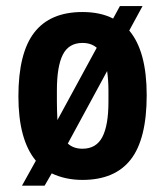

<svg xmlns="http://www.w3.org/2000/svg" viewBox="-20 -574 537 626"><path d="M401.4 -474.4Q458.3 -407 458.3 -263.9Q458.3 -120.8 406.4 -54.1Q354.5 12.6 248.9 12.6Q193.7 12.6 148.6 -8.7L125.5 31.3H51.7L96.9 -50Q40 -118.6 40 -259.8Q40 -401 91.7 -467.9Q143.4 -534.8 248.9 -534.8Q307.1 -534.8 348.8 -513.5L371 -554.3H444.8ZM248.9 -434Q204.2 -434 184.8 -395.7Q165.5 -357.5 165.5 -279.3V-242.8Q165.5 -218.1 167.2 -182.5L295.4 -418.3Q277.2 -434 248.9 -434ZM248.9 -89.1Q293.7 -89.1 313.6 -127.1Q333.6 -165.1 333.6 -242.8V-279.3Q333.6 -311 329.3 -342.3L201.1 -106Q219.4 -89.1 248.9 -89.1Z"/></svg>

Font: Puralecka Narrow
Style: Bold
Weight: 700
Designer: Hector Gatti, Marcela Romero, Pablo Cosgaya and Nicolas Silva
Version: Version 1.004;PS 001.004;hotconv 1.0.70;makeotf.lib2.5.58329